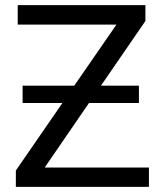

<svg xmlns="http://www.w3.org/2000/svg" viewBox="-20 -731 641 751"><path d="M523.4 -396H375L548.8 -648.9V-710.9H49.3V-634.8H435.5L270.5 -396H68.4V-328.1H224.1L42 -64V0H562.5V-75.7H154.8L328.1 -328.1H523.4Z"/></svg>

Font: Bert Sans
Style: Regular
Weight: 400
Designer: Christian Robertson (Google), Cristiano Sobral
Foundry: Google, Cristiano Sobral
Version: Version 3.101